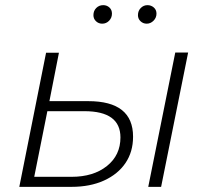

<svg xmlns="http://www.w3.org/2000/svg" viewBox="-20 -726 806 746"><path d="M323 -333Q497 -333 497 -195Q497 -136 467.5 -92.5Q438 -49 384 -24.5Q330 0 258 0H55L159 -521H209L172 -333ZM258 -39Q343 -39 395.5 -81Q448 -123 448 -192Q448 -294 308 -294H164L113 -39ZM556 0 661 -522H711L606 0ZM550 -634Q536 -634 526 -643.5Q516 -653 516 -667Q516 -684 527 -695Q538 -706 553 -706Q567 -706 577.5 -697Q588 -688 588 -673Q588 -657 576.5 -645.5Q565 -634 550 -634ZM377 -634Q363 -634 353 -643.5Q343 -653 343 -667Q343 -684 354 -695Q365 -706 381 -706Q395 -706 405 -697Q415 -688 415 -673Q415 -657 404 -645.5Q393 -634 377 -634Z"/></svg>

Font: Montserrat Light
Style: Italic
Weight: 300
Italic angle: -11.3°
Designer: Julieta Ulanovsky
Foundry: Julieta Ulanovsky
Version: Version 9.000; ttfautohint (v1.8.4.7-5d5b)